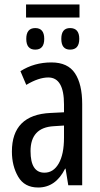

<svg xmlns="http://www.w3.org/2000/svg" viewBox="-20 -825 447 855"><path d="M265 -266V-212Q265 -138 241.5 -97Q218 -56 178 -56Q116 -56 116 -152Q116 -257 219 -263ZM209 -547Q132 -547 71 -508L97 -447Q152 -480 195 -480Q265 -480 265 -360V-325L205 -322Q33 -314 33 -150Q33 -86 61 -38Q89 10 150 10Q228 10 270 -74H272L284 0H346V-362Q346 -450 314 -498.5Q282 -547 209 -547ZM334 -805H96V-747H334ZM292 -700Q253 -700 253 -652Q253 -604 292 -604Q333 -604 333 -652Q333 -700 292 -700ZM137 -700Q97 -700 97 -652Q97 -604 137 -604Q177 -604 177 -652Q177 -700 137 -700Z"/></svg>

Font: Noto Sans Display Condensed
Style: Regular
Weight: 400
Width: 3
Designer: Monotype Design Team
Foundry: Monotype Imaging Inc.
Version: Version 1.900